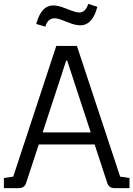

<svg xmlns="http://www.w3.org/2000/svg" viewBox="-21 -966 685 986"><path d="M-1 0V-52L47 -59L268 -730H374L596 -59L644 -52V0H566Q539 0 530 -26L465 -224H178L113 -26Q104 0 77 0ZM198 -286H445L324 -655H319ZM212 -829 165 -843Q179 -893 200.5 -915.5Q222 -938 251 -938Q274 -938 299 -929Q324 -920 347.5 -911Q371 -902 386 -902Q419 -902 432 -946L479 -931Q466 -882 444 -859Q422 -836 393 -836Q370 -836 345 -845Q320 -854 297.5 -863Q275 -872 259 -872Q224 -872 212 -829Z"/></svg>

Font: Fauna One
Style: Regular
Weight: 400
Designer: Eduardo Rodriguez Tunni
Foundry: Eduardo Rodriguez Tunni
Version: Version 2.001; ttfautohint (v1.8.4.7-5d5b);gftools[0.9.23]